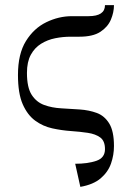

<svg xmlns="http://www.w3.org/2000/svg" viewBox="-20 -523 479 748"><path d="M293 205 273 115Q322 115 355.5 103.5Q389 92 389 58Q389 26 370.5 12.5Q352 -1 322 -5.5Q292 -10 256 -12.5Q220 -15 183.5 -23Q147 -31 117 -53Q87 -75 68.5 -117Q50 -159 50 -231Q50 -313 81 -363Q112 -413 160.5 -436.5Q209 -460 260 -460H325Q389 -460 389 -503H424Q424 -475 412 -446.5Q400 -418 371 -399Q342 -380 289 -380H255Q225 -380 195 -374Q165 -368 140 -352.5Q115 -337 100 -309.5Q85 -282 85 -239Q85 -182 103.5 -153.5Q122 -125 152 -114Q182 -103 218.5 -101Q255 -99 291 -96.5Q327 -94 357 -83Q387 -72 405.5 -42Q424 -12 424 46Q424 81 412.5 114Q401 147 372.5 171.5Q344 196 293 205Z"/></svg>

Font: Brygada 1918
Style: Regular
Weight: 400
Designer: Mateusz Machalski | Borys Kosmynka | Przemek Hoffer
Foundry: NIEPODLEGLA 2018
Version: Version 3.006